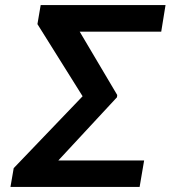

<svg xmlns="http://www.w3.org/2000/svg" viewBox="-20 -738 692 758"><path d="M549 -104.4H210.2L441.8 -354L442.8 -362.9L294.7 -612.9H616.5L633.5 -718H140.6L127.8 -642.8L306.1 -358L34.1 -74.2L21.3 0H531.2Z"/></svg>

Font: Magic Ui Pro Semi Bold
Style: Italic
Weight: 600
Italic angle: -9.39999°
Designer: Stefan Endress, Andreas Faust
Version: Version 1.000;FEAKit 1.0